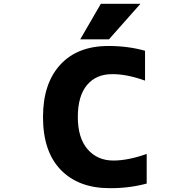

<svg xmlns="http://www.w3.org/2000/svg" viewBox="-20 -986 1040 1018"><path d="M514.6 -965.8H724.6L557.6 -777.3H405.3ZM757.8 -169.9V-12.7Q662.1 12.7 561.5 11.7Q396.5 11.7 302.2 -85.4Q208 -182.6 208 -365.2Q208 -543 299.3 -642.6Q390.6 -742.2 554.7 -742.2Q659.2 -742.2 749 -716.8V-558.6Q650.4 -593.8 574.2 -592.8Q489.3 -592.8 440.9 -534.7Q392.6 -476.6 392.6 -365.2Q392.6 -254.9 444.3 -194.8Q496.1 -134.8 581.1 -134.8Q659.2 -134.8 757.8 -169.9Z"/></svg>

Font: GenEi Gothic M Heavy
Style: Regular
Weight: 800
Designer: o_tamon (Modified); [Source Han Sans]
Ryoko NISHIZUKA  (kana & ideographs); Paul D. Hunt (Latin, Greek & Cyrillic); Wenl
Version: Version 1.1a;Original Version 1.004